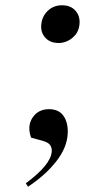

<svg xmlns="http://www.w3.org/2000/svg" viewBox="-20 -540 378 728"><path d="M136.2 -443Q137.9 -476 160.1 -498Q182.2 -520 215.2 -520Q247.2 -520 265.2 -500.5Q283.2 -481 281.7 -452Q279.9 -418 255.8 -397.5Q231.7 -377 202.7 -377Q170.7 -377 152.7 -396Q134.7 -415 136.2 -443ZM86.2 168 77.9 155Q173.6 84 176.2 34Q177 20 170 10Q163 0 142.3 -6L97.9 -18Q82.2 -62 103.4 -94Q124.6 -126 165.6 -126Q203.6 -126 221.2 -100Q238.9 -74 236.7 -33Q234 20 193.2 72Q152.5 124 86.2 168Z"/></svg>

Font: Literata 72pt
Style: Italic
Weight: 400
Italic angle: -2°
Designer: Latin by Veronika Burian and Jose Scaglione. Greek by Irene Vlachou. Cyrillic by Vera Evstafieva
Foundry: TypeTogether
Version: Version 3.002